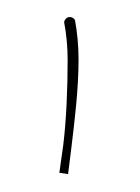

<svg xmlns="http://www.w3.org/2000/svg" viewBox="-20 -782 160 220"><path d="M60 -762.5C55.5 -762.5 53.5 -758 53.5 -756.5C56 -743.5 57.5 -728.5 57.5 -713.5C57.5 -680.5 56 -644.5 52.5 -616L48 -584L58 -582.5L62 -614.5C65.5 -644 70 -679.5 70 -713.5C70 -729.5 68.5 -745 66 -758.5C66 -759.5 63.5 -762.5 60 -762.5Z"/></svg>

Font: ZnikomitNo24
Style: Regular
Weight: 500
Designer: gluk
Foundry: gluk
Version: Version 0.55